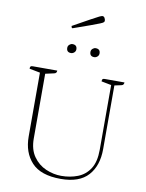

<svg xmlns="http://www.w3.org/2000/svg" viewBox="-108 -1095 900 1182"><g transform="rotate(10 342.5 -504.0)"><path d="M355 12Q230 12 173 -49.5Q116 -111 116 -211V-610L49 -623Q49 -634 52.5 -637.5Q56 -641 66 -641H219Q219 -624 203 -621L149 -609V-204Q149 -136 180 -92Q211 -48 258.5 -27.5Q306 -7 355 -7Q411 -7 458 -25.5Q505 -44 533 -87.5Q561 -131 561 -206V-611L499 -623Q499 -634 502.5 -637.5Q506 -641 516 -641H639Q639 -624 623 -621L581 -612V-214Q581 -110 526 -49Q471 12 355 12ZM428 -762Q400 -762 400 -790Q400 -802 409 -810Q418 -818 428 -818Q457 -818 457 -790Q457 -778 448 -770Q439 -762 428 -762ZM283 -762Q255 -762 255 -790Q255 -802 264 -810Q273 -818 283 -818Q312 -818 312 -790Q312 -778 303 -770Q294 -762 283 -762ZM266 -914Q262 -914 260 -918.5Q258 -923 258 -927Q330 -967 366 -987Q402 -1007 416 -1013.5Q430 -1020 435 -1020Q444 -1020 449 -1011Q454 -1002 454 -993Q454 -989 450 -984.5Q446 -980 428.5 -973Q411 -966 373 -952Q335 -938 266 -914Z"/></g></svg>

Font: Petrona Thin
Style: Regular
Weight: 100
Designer: Ringo R. Seeber
Foundry: Ringo R. Seeber
Version: Version 2.001; ttfautohint (v1.8.3)